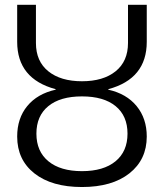

<svg xmlns="http://www.w3.org/2000/svg" viewBox="-20 -750 666 780"><path d="M49.8 -580.1V-730.5H126V-575.2Q126 -501 176.3 -460.4Q226.6 -419.9 313 -419.9Q399.4 -419.9 449.7 -460.4Q500 -501 500 -575.2V-730.5H576.2V-580.1Q576.2 -429.7 419.9 -387.7V-385.7Q494.1 -369.1 535.2 -318.8Q576.2 -268.6 576.2 -195.3Q576.2 -101.6 505.9 -45.9Q435.5 9.8 313 9.8Q190.4 9.8 120.1 -45.4Q49.8 -100.6 49.8 -195.3Q49.8 -269.5 90.8 -319.3Q131.8 -369.1 206.1 -385.7V-387.7Q49.8 -429.7 49.8 -580.1ZM449.7 -318.8Q401.4 -358.4 313 -358.4Q224.6 -358.4 176.3 -318.8Q127.9 -279.3 127.9 -207Q127.9 -134.8 176.8 -94.7Q225.6 -54.7 313 -54.7Q400.4 -54.7 449.2 -94.7Q498 -134.8 498 -207Q498 -279.3 449.7 -318.8Z"/></svg>

Font: Gen Shin Gothic Normal
Style: Regular
Weight: 300
Designer: [Source Han Sans]
Ryoko NISHIZUKA  (kana & ideographs); Paul D. Hunt (Latin, Greek & Cyrillic); Wenlong ZHANG  (bopomofo
Version: Version 1.002.20150607